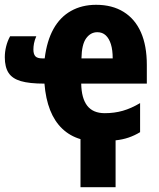

<svg xmlns="http://www.w3.org/2000/svg" viewBox="-27 -579 663 799"><path d="M308 0Q264 -13 232 -43.5Q200 -74 181.5 -121Q163 -168 158 -231Q95 -231 59.5 -241.5Q24 -252 8.5 -276Q-7 -300 -7 -341Q-7 -363 -1.5 -385.5Q4 -408 15 -428H124Q117 -412 114.5 -398.5Q112 -385 112 -373Q112 -354 120 -345Q128 -336 149 -336H159Q168 -409 195.5 -458.5Q223 -508 268.5 -533.5Q314 -559 373 -559Q440 -559 487.5 -529.5Q535 -500 559.5 -444.5Q584 -389 584 -309V-231H311Q312 -170 336 -139Q360 -108 409 -108Q449 -108 484 -118Q519 -128 556 -150V-29Q533 -15 508 -6.5Q483 2 454 5V200H308ZM378 -445Q350 -445 331.5 -419.5Q313 -394 312 -336H442Q442 -371 434.5 -395Q427 -419 413 -432Q399 -445 378 -445Z"/></svg>

Font: Noto Sans Display Condensed ExtraBold
Style: Regular
Weight: 800
Width: 3
Designer: Monotype Design Team
Foundry: Monotype Imaging Inc.
Version: Version 2.003